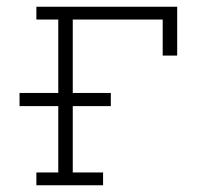

<svg xmlns="http://www.w3.org/2000/svg" viewBox="-20 -550 640 570"><path d="M88 0V-38H153V-235H38V-274H153V-492H88V-530H506V-385H463V-492H196V-274H309V-235H196V-38H286V0Z"/></svg>

Font: Iosevka Slab XLtEx
Style: Regular
Weight: 200
Width: 7
Monospace: yes
Designer: Belleve Invis
Foundry: Belleve Invis
Version: Version 11.1.0; ttfautohint (v1.8.3)